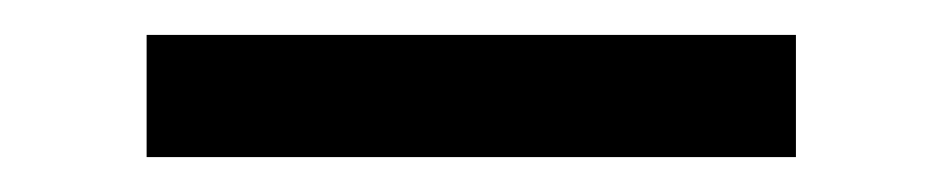

<svg xmlns="http://www.w3.org/2000/svg" viewBox="-20 -90 540 110"><path d="M64 0V-70H436V0Z"/></svg>

Font: iosevka_custom_sans_ss08
Style: Regular
Weight: 400
Designer: Belleve Invis
Foundry: Belleve Invis
Version: Version 10.3.0; ttfautohint (v1.8.3)